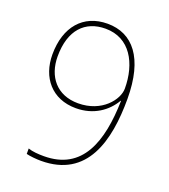

<svg xmlns="http://www.w3.org/2000/svg" viewBox="-135 -822 820 929"><g transform="rotate(20 275.5 -357.0)"><path d="M183 10C421 10 474 -199 474 -414C474 -626 389 -724 260 -724C135 -724 59 -635 59 -493C59 -375 130 -287 254 -287C346 -287 411 -335 446 -395H448C443 -182 386 -16 188 -16C160 -16 129 -18 107 -26V2C126 7 160 10 183 10ZM256 -313C146 -313 86 -389 86 -493C86 -629 154 -698 259 -698C385 -698 445 -587 445 -457C445 -401 379 -313 256 -313Z"/></g></svg>

Font: Noto Sans Gurmukhi UI Thin
Style: Regular
Weight: 100
Designer: Jelle Bosma - Monotype Design Team
Foundry: Monotype Imaging Inc.
Version: Version 2.004